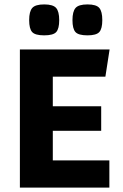

<svg xmlns="http://www.w3.org/2000/svg" viewBox="-20 -849 557 869"><path d="M219 -123H475V0H70V-625H476L457 -502H219V-368H438V-257H219ZM112 -758Q112 -797 126 -813Q140 -829 180 -829Q220 -829 234 -813Q248 -797 248 -758Q248 -719 234.5 -704Q221 -689 180 -689Q139 -689 125.5 -704Q112 -719 112 -758ZM308 -758Q308 -797 322 -813Q336 -829 376 -829Q416 -829 429.5 -813Q443 -797 443 -758Q443 -719 429.5 -704Q416 -689 376 -689Q335 -689 321.5 -704Q308 -719 308 -758Z"/></svg>

Font: Changa SemiBold
Style: Regular
Weight: 600
Designer: Eduardo Rodriguez Tunni
Foundry: Eduardo Rodriguez Tunni
Version: Version 2.002; ttfautohint (v1.5) -l 8 -r 50 -G 150 -x 14 -H